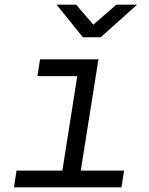

<svg xmlns="http://www.w3.org/2000/svg" viewBox="-20 -805 640 825"><path d="M40 0 51 -72H248L312 -478H141L152 -550H403L327 -72H513L502 0ZM336 -645 223 -785H307L381 -699L480 -785H569L413 -645Z"/></svg>

Font: JetBrains Mono NL Light
Style: Italic
Weight: 300
Italic angle: -9°
Designer: Philipp Nurullin, Konstantin Bulenkov
Foundry: JetBrains
Version: Version 2.304; ttfautohint (v1.8.4.7-5d5b)